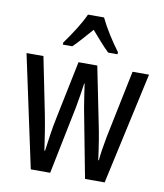

<svg xmlns="http://www.w3.org/2000/svg" viewBox="-85 -836 775 906"><g transform="rotate(10 302.5 -383.0)"><path d="M322 -325Q317 -354 312.5 -384.5Q308 -415 304 -443H302Q298 -414 293 -383Q288 -352 283 -325L217 0H124L9 -537H90L144 -269Q152 -228 159 -184.5Q166 -141 172 -98H175Q180 -134 186 -176Q192 -218 202 -265L258 -537H348L403 -264Q409 -236 416 -194Q423 -152 430 -98H433Q436 -138 450 -212L517 -537H596L478 0H384ZM340 -766Q356 -732 382 -690.5Q408 -649 433 -616V-606H388Q367 -626 346 -650Q325 -674 302 -700Q279 -674 256.5 -648.5Q234 -623 216 -606H171V-616Q198 -653 223.5 -693.5Q249 -734 263 -766Z"/></g></svg>

Font: Noto Sans Bengali UI ExtraCondensed
Style: Regular
Weight: 400
Width: 2
Designer: Jelle Bosma - Monotype Design Team
Foundry: Monotype Imaging Inc.
Version: Version 2.003; ttfautohint (v1.8.4.7-5d5b)